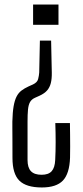

<svg xmlns="http://www.w3.org/2000/svg" viewBox="-20 -620 364 847"><path d="M164.5 207Q96 207 65.5 177Q35 147 35 76.5Q35 22 34.8 -8.2Q34.5 -38.5 34.5 -54.8Q34.5 -71 34.5 -83.5Q35.5 -124.5 40 -150.8Q44.5 -177 53 -193.8Q61.5 -210.5 74.8 -220.5Q88 -230.5 106.5 -239L125.5 -247.5Q144.5 -256.5 148.2 -271.2Q152 -286 153 -300L156 -441H205.5L208.5 -299.5Q209 -272.5 204.2 -253.5Q199.5 -234.5 187.8 -221Q176 -207.5 154 -197.5L134 -188.5Q119.5 -182 112.5 -169.8Q105.5 -157.5 103.5 -136.5Q101.5 -115.5 101.5 -83.5V86Q101.5 119.5 116.5 135.2Q131.5 151 163.5 151Q194 151 208 135.2Q222 119.5 223.5 86Q225.5 48 225.5 7Q225.5 -34 224 -77H288.5Q289 -51 289.2 -24.8Q289.5 1.5 289.5 26.8Q289.5 52 289 76Q286.5 146 257.5 176.5Q228.5 207 164.5 207ZM126 -510.5V-600H238V-510.5Z"/></svg>

Font: Big Shoulders Display Thin
Style: Regular
Weight: 400
Version: Version 2.002